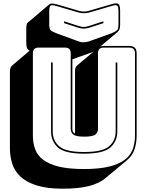

<svg xmlns="http://www.w3.org/2000/svg" viewBox="-20 -1008 886 1162"><path d="M359 134Q262 134 199.5 113.5Q137 93 102 59Q67 25 53.5 -19Q40 -63 40 -110V-575Q40 -588 43.5 -597Q47 -606 54 -612L159 -701Q147 -708 143 -718.5Q139 -729 139 -751V-832Q139 -849 141.5 -859Q144 -869 150 -873L279 -982Q284 -986 294.5 -986.5Q305 -987 323 -982L460 -942Q476 -938 488 -938Q500 -938 516 -942L653 -982Q686 -992 696.5 -984.5Q707 -977 707 -941V-860Q707 -841 703 -831Q699 -821 691 -814L588 -727Q592 -728 597.5 -729Q603 -730 609 -730H761Q785 -730 796 -719Q807 -708 807 -684V-189Q807 -143 794 -104Q781 -65 747 -37L617 71Q582 101 520 117.5Q458 134 359 134ZM519 -932Q502 -928 488 -928Q474 -928 457 -932L320 -972Q294 -980 286 -974Q278 -968 278 -941V-860Q278 -833 286.5 -825Q295 -817 320 -807L457 -757Q464 -754 472 -753Q480 -752 489 -752Q498 -753 508.5 -755Q519 -757 528 -761L656 -807Q680 -817 688.5 -825Q697 -833 697 -860V-941Q697 -968 689 -974Q681 -980 656 -972ZM368 -879 455 -851Q462 -849 469.5 -847Q477 -845 487 -845Q497 -845 504.5 -847Q512 -849 519 -851L606 -879V-868L523 -841Q514 -839 506 -837Q498 -835 487 -835Q476 -835 468 -837Q460 -839 451 -841L368 -868ZM797 -189V-684Q797 -703 788.5 -711.5Q780 -720 761 -720H609Q590 -720 581.5 -711.5Q573 -703 573 -684V-228Q573 -208 558 -194.5Q543 -181 490 -181Q438 -181 423 -194.5Q408 -208 408 -228V-684Q408 -703 399.5 -711.5Q391 -720 372 -720H215Q196 -720 187.5 -711.5Q179 -703 179 -684V-189Q179 -143 192.5 -105.5Q206 -68 240.5 -41.5Q275 -15 335 0Q395 15 488 15Q581 15 641 0Q701 -15 735.5 -41.5Q770 -68 783.5 -105.5Q797 -143 797 -189ZM434 -200V-575Q434 -588 437 -597Q440 -606 446 -611L447 -612L549 -698Q545 -696 540.5 -693.5Q536 -691 531 -689H530L418 -649V-228Q418 -219 421 -211.5Q424 -204 434 -200ZM289 -630H299V-213Q299 -157 338.5 -122.5Q378 -88 489 -88Q600 -88 640 -122.5Q680 -157 680 -213V-630H690V-213Q690 -153 648 -115.5Q606 -78 489 -78Q372 -78 330.5 -115.5Q289 -153 289 -213Z"/></svg>

Font: Bungee Shade
Style: Regular
Weight: 400
Designer: David Jonathan Ross
Foundry: David Jonathan Ross
Version: Version 1.000;PS 1.0;hotconv 1.0.72;makeotf.lib2.5.5900